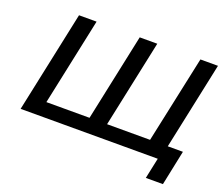

<svg xmlns="http://www.w3.org/2000/svg" viewBox="-130 -863 1379 1192"><g transform="rotate(20 559.5 -266.5)"><path d="M59 0H965L936 137H1049L1097 -94H997L1119 -670H1003L880 -94H596L718 -670H602L480 -94H195L317 -670H201Z"/></g></svg>

Font: LT Wave Medium
Style: Italic
Weight: 500
Designer: Daniel Lyons
Version: Version 2.5 (Glyphs App)